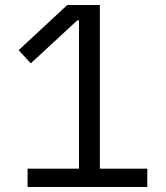

<svg xmlns="http://www.w3.org/2000/svg" viewBox="-20 -753 670 773"><path d="M573 -74V0H91V-74H298V-671H291L104 -498L55 -551L251 -733H382V-74Z"/></svg>

Font: IBM Plex Sans JP
Style: Regular
Weight: 400
Designer: Mike Abbink; Paul van der Laan; Pieter van Rosmalen; Wujin Sim; Yejin Wi; Jinhee Kim; Boomi Park; Yona Kim; Kichan Ma
Foundry: Sandoll Inc.
Version: Version 1.001